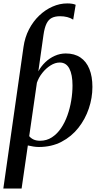

<svg xmlns="http://www.w3.org/2000/svg" viewBox="-22 -850 586 1124"><path d="M-2.5 253.5 115.5 -574.5Q123.5 -631.5 147.8 -678.2Q172 -725 207.8 -759Q243.5 -793 285.8 -811.5Q328 -830 371.5 -830Q387.5 -830 400 -828Q412.5 -826 421 -822L406.5 -735Q391.5 -745 371.8 -750Q352 -755 329.5 -755Q300 -755 280.8 -745Q261.5 -735 250 -711Q238.5 -687 232.5 -645L202.5 -432.5Q218.5 -462 243.2 -485.8Q268 -509.5 298.8 -523.2Q329.5 -537 363 -537Q414 -537 448.8 -513.5Q483.5 -490 501.2 -446.2Q519 -402.5 519 -341Q519 -277 498 -214.8Q477 -152.5 436.8 -101.5Q396.5 -50.5 338.2 -20Q280 10.5 205.5 10.5Q189.5 10.5 173 7.8Q156.5 5 141 1.5L104.5 253.5ZM212.5 -26Q251 -26 281.5 -45.8Q312 -65.5 334.8 -98.8Q357.5 -132 372.5 -174Q387.5 -216 395 -261.5Q402.5 -307 402.5 -349.5Q402.5 -413 384 -448.5Q365.5 -484 327.5 -484Q301 -484 274 -467Q247 -450 225.8 -423.2Q204.5 -396.5 194 -365.5L149 -53Q158.5 -41 174.2 -33.5Q190 -26 212.5 -26Z"/></svg>

Font: Merriweather 96pt Medium
Style: Italic
Weight: 500
Italic angle: -7.8°
Version: Version 2.101